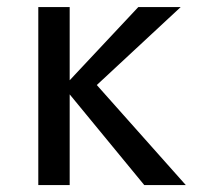

<svg xmlns="http://www.w3.org/2000/svg" viewBox="-20 -533 567 553"><path d="M515.1 0H395.5L180.7 -261.2V0H90.3V-512.7H180.7V-301.8L378.4 -512.7H500.5L258.8 -288.1Z"/></svg>

Font: Cadman
Style: Regular
Weight: 400
Designer: Paul James MIller
Foundry: High-Logic / Made with FontCreator
Version: Version 2.114;March 28, 2021;FontCreator 13.0.0.2683 64-bit